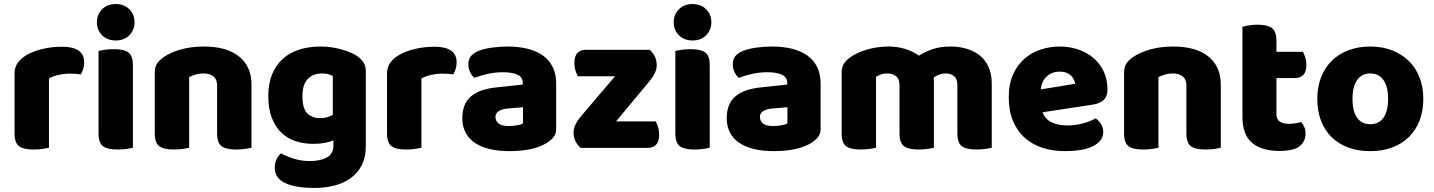

<svg xmlns="http://www.w3.org/2000/svg" viewBox="-20 -731 7086 949"><path d="M222 -1Q211 2 190.5 5Q170 8 146 8Q96 8 74 -8.5Q52 -25 52 -72V-369Q52 -398 67 -419.5Q82 -441 108 -457Q143 -478 189.5 -489Q236 -500 287 -500Q396 -500 396 -423Q396 -405 391 -389.5Q386 -374 379 -363Q360 -367 324 -367Q298 -367 270.5 -361Q243 -355 222 -343Z M467 -479Q478 -482 498.5 -485Q519 -488 543 -488Q593 -488 615 -471.5Q637 -455 637 -408V-1Q626 2 605.5 5Q585 8 561 8Q511 8 489 -8.5Q467 -25 467 -72ZM459 -621Q459 -659 484.5 -685Q510 -711 552 -711Q594 -711 619.5 -685Q645 -659 645 -621Q645 -583 619.5 -557Q594 -531 552 -531Q510 -531 484.5 -557Q459 -583 459 -621Z M1223 -1Q1212 2 1191.5 5Q1171 8 1147 8Q1097 8 1075 -8.5Q1053 -25 1053 -72V-308Q1053 -339 1034.5 -353.5Q1016 -368 986 -368Q966 -368 948.5 -363Q931 -358 915 -350V-1Q904 2 883.5 5Q863 8 839 8Q789 8 767 -8.5Q745 -25 745 -72V-373Q745 -400 756.5 -417Q768 -434 788 -448Q822 -472 873.5 -486.5Q925 -501 988 -501Q1101 -501 1162 -451.5Q1223 -402 1223 -313Z M1628 -37Q1608 -29 1583.5 -24.5Q1559 -20 1529 -20Q1484 -20 1443.5 -32.5Q1403 -45 1372.5 -73.5Q1342 -102 1324 -147Q1306 -192 1306 -257Q1306 -317 1324.5 -362.5Q1343 -408 1376.5 -439Q1410 -470 1458 -485.5Q1506 -501 1565 -501Q1593 -501 1620 -497Q1647 -493 1670.5 -486Q1694 -479 1713 -471Q1732 -463 1745 -454Q1765 -440 1776.5 -422.5Q1788 -405 1788 -378V-7Q1788 46 1768.5 84.5Q1749 123 1714.5 148.5Q1680 174 1633.5 186Q1587 198 1534 198Q1480 198 1439 189.5Q1398 181 1374 165Q1338 141 1338 97Q1338 74 1347.5 55Q1357 36 1369 27Q1398 43 1434.5 54Q1471 65 1511 65Q1564 65 1596 47Q1628 29 1628 -11ZM1561 -147Q1581 -147 1596.5 -151.5Q1612 -156 1625 -164V-356Q1614 -361 1602.5 -364.5Q1591 -368 1572 -368Q1529 -368 1502 -341.5Q1475 -315 1475 -256Q1475 -193 1499.5 -170Q1524 -147 1561 -147Z M2063 -1Q2052 2 2031.5 5Q2011 8 1987 8Q1937 8 1915 -8.5Q1893 -25 1893 -72V-369Q1893 -398 1908 -419.5Q1923 -441 1949 -457Q1984 -478 2030.5 -489Q2077 -500 2128 -500Q2237 -500 2237 -423Q2237 -405 2232 -389.5Q2227 -374 2220 -363Q2201 -367 2165 -367Q2139 -367 2111.5 -361Q2084 -355 2063 -343Z M2497 -108Q2514 -108 2534.5 -111.5Q2555 -115 2565 -121V-201L2493 -195Q2465 -193 2447 -183Q2429 -173 2429 -153Q2429 -133 2444.5 -120.5Q2460 -108 2497 -108ZM2489 -501Q2543 -501 2587.5 -490Q2632 -479 2663.5 -456.5Q2695 -434 2712 -399.5Q2729 -365 2729 -318V-94Q2729 -68 2714.5 -51.5Q2700 -35 2680 -23Q2615 16 2497 16Q2444 16 2401.5 6Q2359 -4 2328.5 -24Q2298 -44 2281.5 -75Q2265 -106 2265 -147Q2265 -216 2306 -253Q2347 -290 2433 -299L2564 -313V-320Q2564 -349 2538.5 -361.5Q2513 -374 2465 -374Q2428 -374 2391.5 -366Q2355 -358 2326 -346Q2313 -355 2304 -373.5Q2295 -392 2295 -412Q2295 -438 2307.5 -453.5Q2320 -469 2346 -480Q2375 -491 2414.5 -496Q2454 -501 2489 -501Z M3191 -485Q3207 -471 3216.5 -452Q3226 -433 3226 -409Q3226 -389 3216.5 -369.5Q3207 -350 3193 -333L3025 -131H3221Q3227 -120 3232.5 -103Q3238 -86 3238 -66Q3238 -31 3222.5 -15.5Q3207 0 3181 0H2850Q2834 -14 2824.5 -33Q2815 -52 2815 -76Q2815 -96 2824.5 -115.5Q2834 -135 2848 -152L3020 -354H2836Q2830 -365 2824.5 -382Q2819 -399 2819 -419Q2819 -454 2834.5 -469.5Q2850 -485 2876 -485H3191Z M3318 -479Q3329 -482 3349.5 -485Q3370 -488 3394 -488Q3444 -488 3466 -471.5Q3488 -455 3488 -408V-1Q3477 2 3456.5 5Q3436 8 3412 8Q3362 8 3340 -8.5Q3318 -25 3318 -72ZM3310 -621Q3310 -659 3335.5 -685Q3361 -711 3403 -711Q3445 -711 3470.5 -685Q3496 -659 3496 -621Q3496 -583 3470.5 -557Q3445 -531 3403 -531Q3361 -531 3335.5 -557Q3310 -583 3310 -621Z M3804 -108Q3821 -108 3841.5 -111.5Q3862 -115 3872 -121V-201L3800 -195Q3772 -193 3754 -183Q3736 -173 3736 -153Q3736 -133 3751.5 -120.5Q3767 -108 3804 -108ZM3796 -501Q3850 -501 3894.5 -490Q3939 -479 3970.5 -456.5Q4002 -434 4019 -399.5Q4036 -365 4036 -318V-94Q4036 -68 4021.5 -51.5Q4007 -35 3987 -23Q3922 16 3804 16Q3751 16 3708.5 6Q3666 -4 3635.5 -24Q3605 -44 3588.5 -75Q3572 -106 3572 -147Q3572 -216 3613 -253Q3654 -290 3740 -299L3871 -313V-320Q3871 -349 3845.5 -361.5Q3820 -374 3772 -374Q3735 -374 3698.5 -366Q3662 -358 3633 -346Q3620 -355 3611 -373.5Q3602 -392 3602 -412Q3602 -438 3614.5 -453.5Q3627 -469 3653 -480Q3682 -491 3721.5 -496Q3761 -501 3796 -501Z M4882 -1Q4871 2 4850.5 5Q4830 8 4806 8Q4756 8 4734 -8.5Q4712 -25 4712 -72V-311Q4712 -341 4696 -354.5Q4680 -368 4654 -368Q4637 -368 4621.5 -362Q4606 -356 4595 -348Q4595 -344 4595.5 -340.5Q4596 -337 4596 -334V-1Q4585 2 4564.5 5Q4544 8 4520 8Q4470 8 4448 -8.5Q4426 -25 4426 -72V-311Q4426 -341 4408.5 -354.5Q4391 -368 4366 -368Q4347 -368 4333 -362.5Q4319 -357 4310 -352V-1Q4299 2 4278.5 5Q4258 8 4234 8Q4184 8 4162 -8.5Q4140 -25 4140 -72V-373Q4140 -400 4151.5 -417Q4163 -434 4183 -448Q4217 -472 4267 -486.5Q4317 -501 4373 -501Q4414 -501 4451.5 -490Q4489 -479 4522 -456Q4552 -475 4589.5 -488Q4627 -501 4680 -501Q4718 -501 4754.5 -491Q4791 -481 4819.5 -459.5Q4848 -438 4865 -402.5Q4882 -367 4882 -316Z M5133 -176Q5147 -140 5180 -125.5Q5213 -111 5254 -111Q5296 -111 5334 -121.5Q5372 -132 5395 -146Q5411 -136 5422 -118Q5433 -100 5433 -80Q5433 -55 5419 -37Q5405 -19 5379.5 -7Q5354 5 5319 10.5Q5284 16 5242 16Q5183 16 5132.5 -0.5Q5082 -17 5045 -50Q5008 -83 4987 -133Q4966 -183 4966 -250Q4966 -316 4987.5 -363.5Q5009 -411 5044.5 -441.5Q5080 -472 5125 -486.5Q5170 -501 5217 -501Q5270 -501 5313.5 -485Q5357 -469 5388.5 -441Q5420 -413 5437 -374Q5454 -335 5454 -289Q5454 -255 5435 -237Q5416 -219 5382 -214ZM5218 -377Q5180 -377 5154.5 -354Q5129 -331 5124 -289L5294 -317Q5293 -327 5288 -337.5Q5283 -348 5274 -357Q5265 -366 5251 -371.5Q5237 -377 5218 -377Z M6014 -1Q6003 2 5982.5 5Q5962 8 5938 8Q5888 8 5866 -8.5Q5844 -25 5844 -72V-308Q5844 -339 5825.5 -353.5Q5807 -368 5777 -368Q5757 -368 5739.5 -363Q5722 -358 5706 -350V-1Q5695 2 5674.5 5Q5654 8 5630 8Q5580 8 5558 -8.5Q5536 -25 5536 -72V-373Q5536 -400 5547.5 -417Q5559 -434 5579 -448Q5613 -472 5664.5 -486.5Q5716 -501 5779 -501Q5892 -501 5953 -451.5Q6014 -402 6014 -313Z M6304 15Q6216 15 6168.5 -25Q6121 -65 6121 -155V-599Q6132 -602 6152.5 -605.5Q6173 -609 6196 -609Q6245 -609 6267 -592Q6289 -575 6289 -529V-475H6420Q6426 -464 6431.5 -447.5Q6437 -431 6437 -411Q6437 -376 6421.5 -360.5Q6406 -345 6380 -345H6289V-167Q6289 -141 6305.5 -130Q6322 -119 6352 -119Q6367 -119 6383 -121.5Q6399 -124 6411 -128Q6420 -117 6426.5 -103.5Q6433 -90 6433 -71Q6433 -33 6404.5 -9Q6376 15 6304 15Z M7015 -243Q7015 -183 6996.5 -135Q6978 -87 6943.5 -53.5Q6909 -20 6861 -2Q6813 16 6753 16Q6693 16 6645 -1.5Q6597 -19 6562.5 -52.5Q6528 -86 6509.5 -134Q6491 -182 6491 -243Q6491 -302 6510 -350Q6529 -398 6563.5 -431.5Q6598 -465 6646 -483Q6694 -501 6753 -501Q6812 -501 6860 -482.5Q6908 -464 6942.5 -430.5Q6977 -397 6996 -349Q7015 -301 7015 -243ZM6753 -368Q6711 -368 6688 -335.5Q6665 -303 6665 -243Q6665 -180 6688 -148.5Q6711 -117 6753 -117Q6795 -117 6818 -149Q6841 -181 6841 -243Q6841 -303 6818 -335.5Q6795 -368 6753 -368Z"/></svg>

Font: Baloo Paaji 2 ExtraBold
Style: Regular
Weight: 800
Designer: Shuchita Grover, Noopur Datye and Ek Type
Foundry: Ek Type
Version: Version 1.640;hotconv 1.0.111;makeotfexe 2.5.65597; ttfautoh